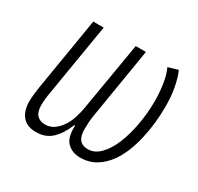

<svg xmlns="http://www.w3.org/2000/svg" viewBox="-120 -662 840 815"><g transform="rotate(30 300.0 -254.0)"><path d="M144 12Q99 12 77 -15Q55 -42 55 -86Q55 -103 57 -121Q59 -139 62 -159L121 -516H172L114 -166Q110 -144 108.5 -128.5Q107 -113 107 -98Q107 -66 121.5 -50.5Q136 -35 161 -35Q185 -35 204 -48Q223 -61 237 -82Q251 -102 259.5 -128.5Q268 -155 272 -178L329 -516H379L322 -170Q319 -151 318 -134.5Q317 -118 317 -102Q317 -35 371 -35Q404 -35 431 -62.5Q458 -90 476.5 -135Q495 -180 505.5 -237.5Q516 -295 516 -355Q516 -397 509.5 -438Q503 -479 490 -506L538 -520Q551 -491 559 -449Q567 -407 567 -357Q567 -272 549 -194.5Q531 -117 496 -65Q470 -28 436.5 -8Q403 12 361 12Q321 12 296.5 -12.5Q272 -37 275 -95H271Q251 -45 221 -16.5Q191 12 144 12Z"/></g></svg>

Font: IBM Plex Mono Light
Style: Italic
Weight: 300
Italic angle: -9°
Monospace: yes
Designer: Mike Abbink, Paul van der Laan, Pieter van Rosmalen
Foundry: Bold Monday
Version: Version 2.3